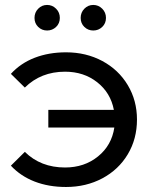

<svg xmlns="http://www.w3.org/2000/svg" viewBox="-20 -747 615 774"><path d="M23.9 -79.1 80.1 -134.8Q144 -71.8 242.2 -71.8Q320.3 -71.8 375.2 -116.5Q430.2 -161.1 440.9 -232.9H174.8V-304.2H439Q425.8 -373 371.8 -415.5Q317.9 -458 242.2 -458Q145 -458 80.1 -394L23.9 -449.2Q63 -492.2 119.9 -514.2Q176.8 -536.1 246.1 -536.1Q327.1 -536.1 392.6 -501Q458 -465.8 495.1 -403.8Q532.2 -341.8 532.2 -265.1Q532.2 -187 495.1 -125Q458 -63 392.6 -28.1Q327.1 6.8 246.1 6.8Q176.3 6.8 119.6 -15.1Q63 -37.1 23.9 -79.1ZM119.1 -674.8Q119.1 -696.8 134 -711.9Q148.9 -727.1 169.9 -727.1Q190.9 -727.1 206.1 -711.9Q221.2 -696.8 221.2 -674.8Q221.2 -652.8 206.1 -638.4Q190.9 -624 169.9 -624Q148.9 -624 134 -638.4Q119.1 -652.8 119.1 -674.8ZM305.2 -674.8Q305.2 -696.8 320.1 -711.9Q335 -727.1 356 -727.1Q377 -727.1 392.1 -711.9Q407.2 -696.8 407.2 -674.8Q407.2 -652.8 392.1 -638.4Q377 -624 356 -624Q335 -624 320.1 -638.4Q305.2 -652.8 305.2 -674.8Z"/></svg>

Font: Montserrat Medium
Style: Regular
Weight: 500
Designer: Julieta Ulanovsky
Foundry: Julieta Ulanovsky
Version: Version 7.200